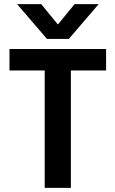

<svg xmlns="http://www.w3.org/2000/svg" viewBox="-20 -912 560 932"><path d="M314 -723H208L63 -892H180L261 -793L342 -892H459ZM495 -674V-570H324V0H197V-570H26V-674Z"/></svg>

Font: Hind Semibold
Style: Regular
Weight: 600
Designer: Manushi Parikh, Satya Rajpurohit
Foundry: Indian Type Foundry
Version: Version 1.201;PS 1.0;hotconv 1.0.78;makeotf.lib2.5.61930; tt